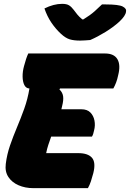

<svg xmlns="http://www.w3.org/2000/svg" viewBox="-20 -978 676 998"><path d="M154 0Q111 0 76.5 -15Q42 -30 23.5 -58Q5 -86 10 -126Q16 -175 32 -221.5Q48 -268 68 -315.5Q88 -363 106 -413Q124 -463 133 -518Q115 -519 106.5 -536Q98 -553 97.5 -579.5Q97 -606 105 -635Q116 -677 127 -700H526Q573 -700 590.5 -670Q608 -640 594 -586Q590 -566 583.5 -549Q577 -532 569 -518H292L289 -513Q305 -498 308 -478Q311 -458 303 -427Q301 -419 299 -410H403Q433 -410 449.5 -393.5Q466 -377 471 -351.5Q476 -326 469 -300Q465 -279 458 -268H246Q238 -246 231 -224.5Q224 -203 220 -182H387Q437 -182 458 -158Q479 -134 465 -78Q459 -55 452.5 -35.5Q446 -16 437 0ZM449 -770Q437 -769 422 -768Q407 -767 396 -767Q364 -767 342.5 -773.5Q321 -780 297 -802Q269 -828 247 -860.5Q225 -893 211 -934Q259 -958 303 -958Q326 -958 338.5 -950.5Q351 -943 363 -927Q372 -915 381.5 -903Q391 -891 408 -877H413Q449 -899 472 -919.5Q495 -940 510 -955H529Q597 -955 618 -944Q639 -933 635 -917Q634 -907 625.5 -894Q617 -881 600 -865Q569 -837 528.5 -812Q488 -787 449 -770Z"/></svg>

Font: Recursive Sn Csl St Blk
Style: Italic
Weight: 900
Italic angle: -15°
Version: Version 1.079;hotconv 1.0.112;makeotfexe 2.5.65598; ttfautoh